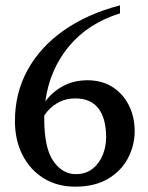

<svg xmlns="http://www.w3.org/2000/svg" viewBox="-20 -690 554 720"><path d="M262 10Q194 10 143 -22Q92 -54 64 -109.5Q36 -165 36 -236Q36 -342 84 -428.5Q132 -515 220 -576.5Q308 -638 430 -670V-640Q309 -602 237.5 -515Q166 -428 150 -310Q177 -346 217 -367.5Q257 -389 308 -389Q362 -389 401.5 -364Q441 -339 463 -295.5Q485 -252 485 -198Q485 -146 460.5 -98Q436 -50 386 -20Q336 10 262 10ZM146 -243Q146 -135 180 -86Q214 -37 264 -37Q302 -37 327.5 -57.5Q353 -78 365.5 -109.5Q378 -141 378 -175Q378 -246 349 -283.5Q320 -321 262 -321Q225 -321 195 -303.5Q165 -286 146 -257Q146 -250 146 -243Z"/></svg>

Font: Spectral Medium
Style: Regular
Weight: 500
Designer: Jean-Baptiste Levee
Foundry: Production Type
Version: Version 2.001